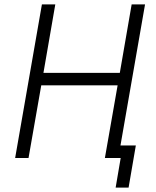

<svg xmlns="http://www.w3.org/2000/svg" viewBox="-20 -720 711 875"><path d="M580 -700 526 -388H178L232 -700H171L49 0H110L168 -331H516L458 0H530L507 135H566L599 -57H529L641 -700Z"/></svg>

Font: Fixel Text 20240404 Light
Style: Italic
Weight: 300
Width: 4
Italic angle: -10°
Designer: AlfaBravo + MacPaw
Foundry: Kyrylo Tkachov, Marchela Mozhyna, Serhii Makarenko, Maria Weinstein, Zakhar Kryvoshyya
Version: Version 1.211;Glyphs 3.2 (3225)